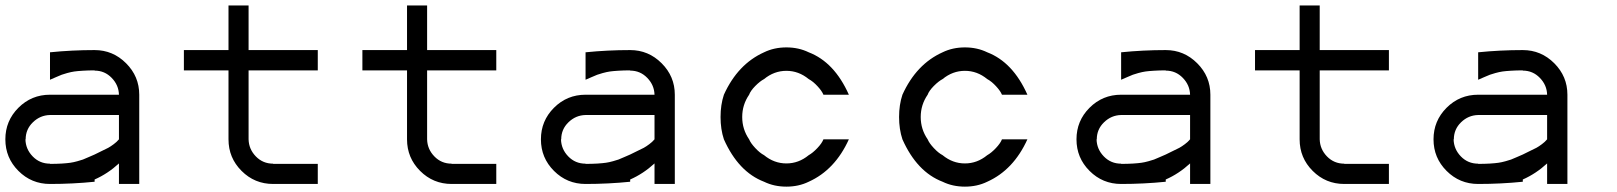

<svg xmlns="http://www.w3.org/2000/svg" viewBox="-20 -687 6040 717"><path d="M424.2 -76.7Q382.5 -38.3 333.3 -16.7V-8.3Q251.7 0 166.7 0Q97.5 0 48.8 -48.8Q0 -97.5 0 -166.7Q0 -235.8 48.8 -284.6Q97.5 -333.3 166.7 -333.3H424.2Q423.3 -369.2 397.1 -396.2Q370.8 -423.3 333.3 -423.3V-424.2Q309.2 -424.2 289.2 -422.9Q269.2 -421.7 257.5 -420Q245.8 -418.3 230.8 -414.2Q215.8 -410 210.4 -407.9Q205 -405.8 188.8 -398.8Q172.5 -391.7 166.7 -389.2V-491.7Q248.3 -500 333.3 -500Q401.7 -500 450.8 -450.8Q500 -401.7 500 -333.3V0H424.2ZM333.3 -110Q340.8 -114.2 357.9 -122.1Q375 -130 384.2 -135Q393.3 -140 405 -148.8Q416.7 -157.5 424.2 -166.7V-257.5H166.7Q130 -256.7 102.9 -230.4Q75.8 -204.2 75.8 -166.7H75Q75.8 -130 102.1 -102.9Q128.3 -75.8 166.7 -75.8V-75Q190.8 -75 210.8 -76.2Q230.8 -77.5 242.5 -79.2Q254.2 -80.8 269.2 -85Q284.2 -89.2 289.6 -91.2Q295 -93.3 311.2 -100.4Q327.5 -107.5 333.3 -110Z M1000 0Q930.8 0 882.1 -48.8Q833.3 -97.5 833.3 -166.7V-424.2H666.7V-500H833.3V-666.7H908.3V-500H1166.7V-424.2H908.3V-166.7Q909.2 -130 935.4 -102.9Q961.7 -75.8 1000 -75.8V-75H1166.7V0Z M1666.7 0Q1597.5 0 1548.8 -48.8Q1500 -97.5 1500 -166.7V-424.2H1333.3V-500H1500V-666.7H1575V-500H1833.3V-424.2H1575V-166.7Q1575.8 -130 1602.1 -102.9Q1628.3 -75.8 1666.7 -75.8V-75H1833.3V0Z M2424.2 -76.7Q2382.5 -38.3 2333.3 -16.7V-8.3Q2251.7 0 2166.7 0Q2097.5 0 2048.8 -48.8Q2000 -97.5 2000 -166.7Q2000 -235.8 2048.8 -284.6Q2097.5 -333.3 2166.7 -333.3H2424.2Q2423.3 -369.2 2397.1 -396.2Q2370.8 -423.3 2333.3 -423.3V-424.2Q2309.2 -424.2 2289.2 -422.9Q2269.2 -421.7 2257.5 -420Q2245.8 -418.3 2230.8 -414.2Q2215.8 -410 2210.4 -407.9Q2205 -405.8 2188.8 -398.8Q2172.5 -391.7 2166.7 -389.2V-491.7Q2248.3 -500 2333.3 -500Q2401.7 -500 2450.8 -450.8Q2500 -401.7 2500 -333.3V0H2424.2ZM2333.3 -110Q2340.8 -114.2 2357.9 -122.1Q2375 -130 2384.2 -135Q2393.3 -140 2405 -148.8Q2416.7 -157.5 2424.2 -166.7V-257.5H2166.7Q2130 -256.7 2102.9 -230.4Q2075.8 -204.2 2075.8 -166.7H2075Q2075.8 -130 2102.1 -102.9Q2128.3 -75.8 2166.7 -75.8V-75Q2190.8 -75 2210.8 -76.2Q2230.8 -77.5 2242.5 -79.2Q2254.2 -80.8 2269.2 -85Q2284.2 -89.2 2289.6 -91.2Q2295 -93.3 2311.2 -100.4Q2327.5 -107.5 2333.3 -110Z M3000 -8.3Q2962.5 10 2916.7 10Q2870.8 10 2833.3 -8.3Q2737.5 -45 2683.3 -166.7Q2670.8 -204.2 2670.8 -250Q2670.8 -295.8 2683.3 -333.3Q2735 -447.5 2833.3 -491.7Q2870.8 -510 2916.7 -510Q2962.5 -510 3000 -491.7Q3095.8 -455 3150 -333.3H3055Q3049.2 -347.5 3032.5 -365.4Q3015.8 -383.3 3000 -391.7Q2962.5 -422.5 2916.7 -422.5Q2870.8 -422.5 2833.3 -391.7Q2817.5 -383.3 2800 -365.4Q2782.5 -347.5 2777.5 -333.3Q2751.7 -295.8 2751.7 -250Q2751.7 -204.2 2777.5 -166.7Q2783.3 -152.5 2800.4 -134.2Q2817.5 -115.8 2833.3 -107.5Q2870.8 -76.7 2916.7 -76.7Q2962.5 -76.7 3000 -107.5Q3015 -115.8 3032.1 -133.8Q3049.2 -151.7 3055 -166.7H3150Q3098.3 -52.5 3000 -8.3Z M3666.7 -8.3Q3629.2 10 3583.3 10Q3537.5 10 3500 -8.3Q3404.2 -45 3350 -166.7Q3337.5 -204.2 3337.5 -250Q3337.5 -295.8 3350 -333.3Q3401.7 -447.5 3500 -491.7Q3537.5 -510 3583.3 -510Q3629.2 -510 3666.7 -491.7Q3762.5 -455 3816.7 -333.3H3721.7Q3715.8 -347.5 3699.2 -365.4Q3682.5 -383.3 3666.7 -391.7Q3629.2 -422.5 3583.3 -422.5Q3537.5 -422.5 3500 -391.7Q3484.2 -383.3 3466.7 -365.4Q3449.2 -347.5 3444.2 -333.3Q3418.3 -295.8 3418.3 -250Q3418.3 -204.2 3444.2 -166.7Q3450 -152.5 3467.1 -134.2Q3484.2 -115.8 3500 -107.5Q3537.5 -76.7 3583.3 -76.7Q3629.2 -76.7 3666.7 -107.5Q3681.7 -115.8 3698.8 -133.8Q3715.8 -151.7 3721.7 -166.7H3816.7Q3765 -52.5 3666.7 -8.3Z M4424.2 -76.7Q4382.5 -38.3 4333.3 -16.7V-8.3Q4251.7 0 4166.7 0Q4097.5 0 4048.8 -48.8Q4000 -97.5 4000 -166.7Q4000 -235.8 4048.8 -284.6Q4097.5 -333.3 4166.7 -333.3H4424.2Q4423.3 -369.2 4397.1 -396.2Q4370.8 -423.3 4333.3 -423.3V-424.2Q4309.2 -424.2 4289.2 -422.9Q4269.2 -421.7 4257.5 -420Q4245.8 -418.3 4230.8 -414.2Q4215.8 -410 4210.4 -407.9Q4205 -405.8 4188.8 -398.8Q4172.5 -391.7 4166.7 -389.2V-491.7Q4248.3 -500 4333.3 -500Q4401.7 -500 4450.8 -450.8Q4500 -401.7 4500 -333.3V0H4424.2ZM4333.3 -110Q4340.8 -114.2 4357.9 -122.1Q4375 -130 4384.2 -135Q4393.3 -140 4405 -148.8Q4416.7 -157.5 4424.2 -166.7V-257.5H4166.7Q4130 -256.7 4102.9 -230.4Q4075.8 -204.2 4075.8 -166.7H4075Q4075.8 -130 4102.1 -102.9Q4128.3 -75.8 4166.7 -75.8V-75Q4190.8 -75 4210.8 -76.2Q4230.8 -77.5 4242.5 -79.2Q4254.2 -80.8 4269.2 -85Q4284.2 -89.2 4289.6 -91.2Q4295 -93.3 4311.2 -100.4Q4327.5 -107.5 4333.3 -110Z M5000 0Q4930.8 0 4882.1 -48.8Q4833.3 -97.5 4833.3 -166.7V-424.2H4666.7V-500H4833.3V-666.7H4908.3V-500H5166.7V-424.2H4908.3V-166.7Q4909.2 -130 4935.4 -102.9Q4961.7 -75.8 5000 -75.8V-75H5166.7V0Z M5757.5 -76.7Q5715.8 -38.3 5666.7 -16.7V-8.3Q5585 0 5500 0Q5430.8 0 5382.1 -48.8Q5333.3 -97.5 5333.3 -166.7Q5333.3 -235.8 5382.1 -284.6Q5430.8 -333.3 5500 -333.3H5757.5Q5756.7 -369.2 5730.4 -396.2Q5704.2 -423.3 5666.7 -423.3V-424.2Q5642.5 -424.2 5622.5 -422.9Q5602.5 -421.7 5590.8 -420Q5579.2 -418.3 5564.2 -414.2Q5549.2 -410 5543.8 -407.9Q5538.3 -405.8 5522.1 -398.8Q5505.8 -391.7 5500 -389.2V-491.7Q5581.7 -500 5666.7 -500Q5735 -500 5784.2 -450.8Q5833.3 -401.7 5833.3 -333.3V0H5757.5ZM5666.7 -110Q5674.2 -114.2 5691.2 -122.1Q5708.3 -130 5717.5 -135Q5726.7 -140 5738.3 -148.8Q5750 -157.5 5757.5 -166.7V-257.5H5500Q5463.3 -256.7 5436.2 -230.4Q5409.2 -204.2 5409.2 -166.7H5408.3Q5409.2 -130 5435.4 -102.9Q5461.7 -75.8 5500 -75.8V-75Q5524.2 -75 5544.2 -76.2Q5564.2 -77.5 5575.8 -79.2Q5587.5 -80.8 5602.5 -85Q5617.5 -89.2 5622.9 -91.2Q5628.3 -93.3 5644.6 -100.4Q5660.8 -107.5 5666.7 -110Z"/></svg>

Font: 0xA000-Mono
Style: Mono
Weight: 400
Version: Version 0.1